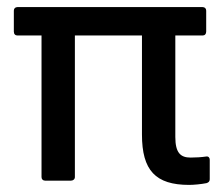

<svg xmlns="http://www.w3.org/2000/svg" viewBox="-20 -509 625 541"><path d="M513 12C526 12 547 10 562 7C568 5 571 2 571 -4V-59C571 -65 567 -69 561 -68C548 -66 531 -65 517 -65C489 -65 474 -78 474 -123V-409H551C557 -409 561 -413 561 -420V-479C561 -485 557 -489 551 -489H29C23 -489 19 -485 19 -479V-420C19 -413 23 -409 29 -409H97V-10C97 -4 101 0 107 0H180C186 0 191 -4 191 -10V-409H380V-130C380 -29 418 12 513 12Z"/></svg>

Font: Sofia Sans Cond SemiBold
Style: Regular
Weight: 600
Width: 3
Designer: Botio Nikoltchev, Ani Petrova
Foundry: lettersoup
Version: Version 4.100